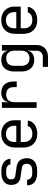

<svg xmlns="http://www.w3.org/2000/svg" viewBox="1110 -1710 780 3040"><g transform="rotate(-90 1500.0 -190.0)"><path d="M278 8Q186 8 135.5 -33.5Q85 -75 85 -151H175Q175 -113 202 -91.5Q229 -70 278 -70H322Q372 -70 399.5 -92Q427 -114 427 -154Q427 -225 362 -234L210 -256Q154 -264 123 -302.5Q92 -341 92 -404Q92 -476 141.5 -517Q191 -558 278 -558H322Q402 -558 452.5 -518.5Q503 -479 507 -415H416Q414 -444 388.5 -463Q363 -482 322 -482H278Q232 -482 206 -461Q180 -440 180 -404Q180 -346 233 -338L375 -318Q515 -298 515 -154Q515 -77 464.5 -34.5Q414 8 322 8Z M900 10Q803 10 743.5 -48.5Q684 -107 684 -210V-340Q684 -443 743.5 -501.5Q803 -560 900 -560Q965 -560 1013.5 -534Q1062 -508 1089 -461Q1116 -414 1116 -350V-252H772V-200Q772 -139 807 -103.5Q842 -68 900 -68Q950 -68 982.5 -87.5Q1015 -107 1022 -140H1112Q1103 -71 1045 -30.5Q987 10 900 10ZM772 -322H1028V-350Q1028 -415 994.5 -450.5Q961 -486 900 -486Q839 -486 805.5 -450.5Q772 -415 772 -350Z M1312 0V-550H1402V-445H1404Q1411 -498 1449 -529Q1487 -560 1551 -560Q1637 -560 1683.5 -508.5Q1730 -457 1730 -362V-315H1640V-362Q1640 -482 1523 -482Q1464 -482 1433 -448Q1402 -414 1402 -350V0Z M1961 180V98H2116Q2163 98 2190 71.5Q2217 45 2217 0V-50L2219 -140H2216Q2208 -91 2169 -64.5Q2130 -38 2071 -38Q1986 -38 1937 -92Q1888 -146 1888 -240V-356Q1888 -450 1937 -505Q1986 -560 2071 -560Q2130 -560 2169 -532Q2208 -504 2216 -455H2218V-550H2307V0Q2307 83 2255.5 131.5Q2204 180 2115 180ZM2098 -113Q2154 -113 2186 -148Q2218 -183 2218 -245V-350Q2218 -412 2186 -447Q2154 -482 2098 -482Q2041 -482 2009.5 -449Q1978 -416 1978 -360V-235Q1978 -179 2009.5 -146Q2041 -113 2098 -113Z M2700 10Q2603 10 2543.5 -48.5Q2484 -107 2484 -210V-340Q2484 -443 2543.5 -501.5Q2603 -560 2700 -560Q2765 -560 2813.5 -534Q2862 -508 2889 -461Q2916 -414 2916 -350V-252H2572V-200Q2572 -139 2607 -103.5Q2642 -68 2700 -68Q2750 -68 2782.5 -87.5Q2815 -107 2822 -140H2912Q2903 -71 2845 -30.5Q2787 10 2700 10ZM2572 -322H2828V-350Q2828 -415 2794.5 -450.5Q2761 -486 2700 -486Q2639 -486 2605.5 -450.5Q2572 -415 2572 -350Z"/></g></svg>

Font: JetBrainsMono Nerd Font Mono
Style: Regular
Weight: 400
Monospace: yes
Designer: Philipp Nurullin, Konstantin Bulenkov
Foundry: JetBrains
Version: Version 2.304; ttfautohint (v1.8.4.7-5d5b);Nerd Fonts 2.3.0